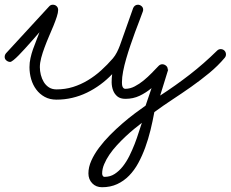

<svg xmlns="http://www.w3.org/2000/svg" viewBox="-67 -409 968 805"><path d="M638.2 -117.2 604.5 -8.3Q669.9 -50.8 728.5 -96.2Q787.1 -141.6 842.8 -196.3Q849.6 -203.1 857.9 -203.1Q867.7 -203.1 874 -196.8Q880.4 -190.4 880.4 -180.7Q880.4 -172.9 875 -166.5Q846.7 -132.8 810.3 -102.8Q773.9 -72.8 734.4 -44.9Q694.8 -17.1 655 9Q615.2 35.2 580.1 61Q573.2 98.6 564 136.5Q554.7 174.3 542 209.2Q529.3 244.1 512.7 274.7Q496.1 305.2 474.1 327.6Q452.1 350.1 424.1 363Q396 376 360.8 376Q335.4 376 319.6 359.4Q303.7 342.8 303.7 317.9Q303.7 292 315.9 264.6Q328.1 237.3 348.4 210.2Q368.7 183.1 394.3 157.2Q419.9 131.3 446.5 108.4Q473.1 85.4 498.5 66.4Q523.9 47.4 543.5 33.7L568.4 -39.6Q544.9 -20 518.1 -7.3Q491.2 5.4 459 5.4Q437.5 5.4 425.3 -4.6Q413.1 -14.6 407.2 -30Q401.4 -45.4 401.1 -63.5Q400.9 -81.5 403.3 -98.1Q379.9 -73.7 353.3 -54.2Q326.7 -34.7 297.4 -20.5Q268.1 -6.3 236.1 1.2Q204.1 8.8 169.9 8.8Q141.6 8.8 120.4 -2.9Q99.1 -14.6 85 -33.7Q70.8 -52.7 63.7 -77.1Q56.6 -101.6 56.6 -127.4Q56.6 -146.5 60.8 -165.3Q64.9 -184.1 71.3 -202.4Q77.6 -220.7 85 -238.5Q92.3 -256.3 98.6 -273.9Q94.2 -269 84.7 -258.1Q75.2 -247.1 63 -233.4Q50.8 -219.7 37.4 -204.8Q23.9 -189.9 11.7 -177.5Q-0.5 -165 -10.3 -157.2Q-20 -149.4 -24.4 -149.4Q-32.7 -149.4 -40 -155.3Q-47.4 -161.1 -47.4 -170.4Q-47.4 -179.2 -41.5 -186L138.7 -381.8Q145 -389.2 154.3 -389.2Q164.1 -389.2 170.4 -383.1Q176.8 -377 176.8 -367.2Q176.8 -356 171.1 -338.6Q165.5 -321.3 157 -300.5Q148.4 -279.8 138.4 -256.6Q128.4 -233.4 119.9 -210.4Q111.3 -187.5 105.7 -166.3Q100.1 -145 100.1 -127.4Q100.1 -111.8 104.2 -95.2Q108.4 -78.6 116.7 -64.9Q125 -51.3 138.2 -42.7Q151.4 -34.2 169.9 -34.2Q206.5 -34.2 239.3 -44.4Q272 -54.7 301.5 -72.5Q331.1 -90.3 357.2 -114Q383.3 -137.7 406.2 -164.1Q416 -175.8 423.1 -189.7Q430.2 -203.6 435.5 -217.8L491.2 -375Q493.7 -381.3 499 -385.3Q504.4 -389.2 511.2 -389.2Q519.5 -389.2 526.4 -383.3Q533.2 -377.4 533.2 -368.7Q533.2 -363.8 531.7 -360.4Q526.4 -344.7 517.6 -322.5Q508.8 -300.3 499.3 -274.2Q489.7 -248 480 -219.5Q470.2 -190.9 462.2 -163.1Q454.1 -135.3 449.2 -109.9Q444.3 -84.5 444.3 -64.5Q444.3 -61 444.6 -56.2Q444.8 -51.3 446.3 -46.9Q447.8 -42.5 450.7 -39.6Q453.6 -36.6 458.5 -36.6Q478.5 -36.6 498 -46.9Q517.6 -57.1 535.4 -71.8Q553.2 -86.4 569.3 -103Q585.4 -119.6 598.1 -132.8Q605 -139.6 613.3 -139.6Q621.6 -139.6 628.9 -133.8Q636.2 -127.9 636.2 -118.7V-117.2ZM527.8 106Q513.7 116.7 496.1 131.1Q478.5 145.5 460 162.8Q441.4 180.2 423.6 199.5Q405.8 218.8 392.1 238.8Q378.4 258.8 369.9 279.1Q361.3 299.3 361.3 318.4Q361.3 323.7 363.8 328.1Q366.2 332.5 372.1 332.5Q395 332.5 413.8 320.3Q432.6 308.1 448 288.6Q463.4 269 475.6 244.4Q487.8 219.7 497.6 194.6Q507.3 169.4 514.6 146Q522 122.6 527.8 106Z"/></svg>

Font: Helvetia Verbundene
Style: Regular
Weight: 400
Designer: Peter Wiegel, original typeface by Carl Albert Fahrenwaldt 1901
Foundry: Peter Wiegel
Version: Version 2.000